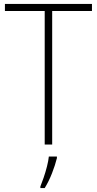

<svg xmlns="http://www.w3.org/2000/svg" viewBox="-20 -734 493 975"><path d="M245 0H207V-678H5V-714H447V-678H245ZM269 69Q260 105 244 146Q228 187 207 221H185V213Q192 196 201.5 168.5Q211 141 218.5 111.5Q226 82 228 61H269Z"/></svg>

Font: Noto Sans Sinhala SemiCondensed ExtraLight
Style: Regular
Weight: 200
Width: 4
Designer: Jelle Bosma - Monotype Design Team
Foundry: Monotype Imaging Inc.
Version: Version 2.006; ttfautohint (v1.8.4.7-5d5b)